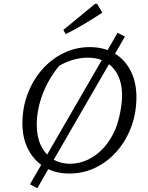

<svg xmlns="http://www.w3.org/2000/svg" viewBox="-20 -912 786 1019"><path d="M254 -45 178 87 139 66 216 -67ZM348 9Q273 9 217.5 -24.5Q162 -58 130.5 -117.5Q99 -177 99 -257Q99 -341 127 -414.5Q155 -488 204 -543.5Q253 -599 318 -630.5Q383 -662 456 -662Q531 -662 586.5 -629.5Q642 -597 673 -537Q704 -477 704 -397Q704 -312 676.5 -238.5Q649 -165 600.5 -109.5Q552 -54 487.5 -22.5Q423 9 348 9ZM352 -43Q402 -43 448.5 -65.5Q495 -88 532 -129.5Q569 -171 593 -228Q604 -255 611.5 -286Q619 -317 623.5 -348Q628 -379 628 -404Q628 -498 579.5 -552Q531 -606 446 -606Q403 -606 359.5 -592Q316 -578 274 -551L302 -572Q262 -526 233.5 -472.5Q205 -419 190 -362Q175 -305 175 -251Q175 -187 196.5 -141Q218 -95 258 -69Q298 -43 352 -43ZM537 -622 604 -738 643 -718 575 -600ZM216 -67 537 -622 575 -600 254 -45ZM329 -731 316 -753 485 -892H495L523 -845Q476 -814 428.5 -785.5Q381 -757 329 -731Z"/></svg>

Font: Piazzolla Thin Light
Style: Italic
Weight: 300
Italic angle: -11.3°
Version: Version 2.005